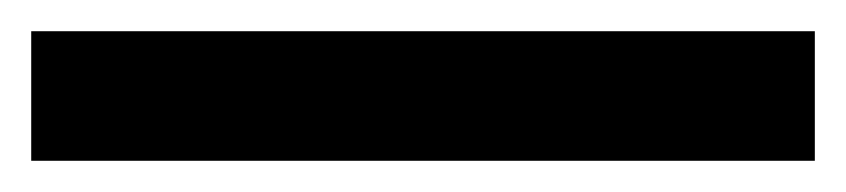

<svg xmlns="http://www.w3.org/2000/svg" viewBox="-25 67 542 123"><path d="M-5 87H497V170H-5Z"/></svg>

Font: Roboto Serif SemiCondensed
Style: Bold
Weight: 700
Width: 4
Designer: Greg Gazdowicz
Foundry: Commercial Type
Version: Version 1.007